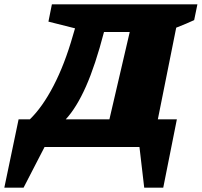

<svg xmlns="http://www.w3.org/2000/svg" viewBox="-125 -680 933 888"><path d="M-105 188 -39 -128H13Q71 -184 122.5 -283Q174 -382 212 -515L222 -549L99 -580L115 -660H788L773 -587Q739 -571 690 -552L605 -128H693L630 188H542L520 0H81L-16 188ZM356 -532Q316 -378 272.5 -280Q229 -182 179 -128H381L475 -532Z"/></svg>

Font: Piazzolla SC Black
Style: Italic
Weight: 900
Italic angle: -11.3°
Designer: Juan Pablo del Peral
Foundry: Huerta Tipografica
Version: Version 1.330